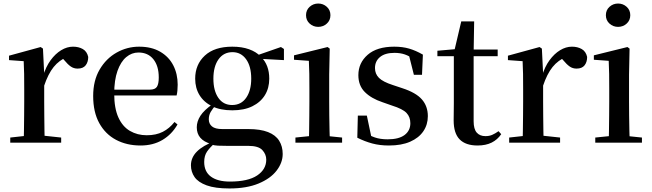

<svg xmlns="http://www.w3.org/2000/svg" viewBox="-20 -807 3688 1086"><path d="M38 0V-29L147 -41H214L326 -29V0ZM114 0Q115 -25 115.5 -66.5Q116 -108 116.5 -153Q117 -198 117 -232V-301Q117 -352 116.5 -388.5Q116 -425 114 -461L31 -467V-492L210 -541L223 -532L230 -390V-389V-232Q230 -198 230.5 -153Q231 -108 231.5 -66.5Q232 -25 233 0ZM229 -320 201 -377H224Q239 -429 266 -466Q293 -503 326 -523Q359 -543 393 -543Q425 -543 448.5 -529.5Q472 -516 479 -485Q479 -456 464.5 -437.5Q450 -419 419 -419Q397 -419 380 -431Q363 -443 345 -465L322 -490L362 -486Q315 -467 283.5 -428Q252 -389 229 -320Z M775 16Q697 16 636.5 -16Q576 -48 541.5 -110.5Q507 -173 507 -264Q507 -351 543.5 -413.5Q580 -476 639.5 -509.5Q699 -543 767 -543Q837 -543 886 -514.5Q935 -486 960 -437.5Q985 -389 985 -328Q985 -292 979 -267H557V-300H828Q857 -300 867.5 -316Q878 -332 878 -369Q878 -434 847.5 -472Q817 -510 763 -510Q725 -510 694 -484Q663 -458 644.5 -406Q626 -354 626 -277Q626 -195 649.5 -143Q673 -91 715 -66.5Q757 -42 810 -42Q863 -42 901 -61.5Q939 -81 967 -117L984 -103Q952 -47 899 -15.5Q846 16 775 16Z M1278 259Q1197 259 1149 241.5Q1101 224 1080.5 194.5Q1060 165 1060 128Q1060 84 1094 50Q1128 16 1195 -9L1199 -1Q1167 27 1151 50.5Q1135 74 1135 109Q1135 164 1173 192Q1211 220 1280 220Q1383 220 1434.5 185.5Q1486 151 1486 96Q1486 66 1464 42Q1442 18 1384 18H1265Q1234 18 1213 17Q1192 16 1173 10V7Q1093 -16 1093 -87Q1093 -120 1113.5 -152Q1134 -184 1184 -219V-228L1205 -218Q1182 -192 1171.5 -173.5Q1161 -155 1161 -132Q1161 -107 1179 -92Q1197 -77 1237 -77H1384Q1453 -77 1496 -60Q1539 -43 1559 -11Q1579 21 1579 64Q1579 113 1544.5 158Q1510 203 1442.5 231Q1375 259 1278 259ZM1294 -183Q1226 -183 1179.5 -206Q1133 -229 1108.5 -269Q1084 -309 1084 -362Q1084 -442 1138.5 -492.5Q1193 -543 1294 -543Q1348 -543 1388.5 -528.5Q1429 -514 1454 -488L1457 -485Q1503 -439 1503 -362Q1503 -309 1478.5 -269Q1454 -229 1407.5 -206Q1361 -183 1294 -183ZM1293 -213Q1344 -213 1372.5 -254Q1401 -295 1401 -362Q1401 -432 1372 -472Q1343 -512 1295 -512Q1245 -512 1216 -471.5Q1187 -431 1187 -362Q1187 -294 1215 -253.5Q1243 -213 1293 -213ZM1422 -476V-492H1428L1569 -541L1586 -530V-467Z M1651 0V-29L1759 -40H1808L1915 -29V0ZM1727 0Q1728 -25 1728.5 -66.5Q1729 -108 1729.5 -153Q1730 -198 1730 -232V-300Q1730 -350 1729.5 -388.5Q1729 -427 1727 -463L1643 -469V-494L1833 -541L1845 -532L1842 -385V-232Q1842 -198 1842.5 -153Q1843 -108 1844 -66.5Q1845 -25 1846 0ZM1780 -655Q1752 -655 1731.5 -673.5Q1711 -692 1711 -721Q1711 -750 1731.5 -768.5Q1752 -787 1780 -787Q1808 -787 1828.5 -768.5Q1849 -750 1849 -721Q1849 -692 1828.5 -673.5Q1808 -655 1780 -655Z M2180 16Q2128 16 2085.5 4.5Q2043 -7 2001 -28L2004 -153H2055L2083 -20L2040 -24V-60Q2070 -40 2100.5 -29.5Q2131 -19 2173 -19Q2236 -19 2268.5 -43.5Q2301 -68 2301 -110Q2301 -145 2279.5 -168Q2258 -191 2197 -210L2143 -229Q2080 -250 2043.5 -286.5Q2007 -323 2007 -382Q2007 -451 2059.5 -497Q2112 -543 2210 -543Q2257 -543 2294.5 -532Q2332 -521 2372 -498L2367 -384H2321L2289 -511L2326 -500V-469Q2296 -490 2270 -499Q2244 -508 2211 -508Q2158 -508 2129.5 -484.5Q2101 -461 2101 -422Q2101 -389 2123.5 -366.5Q2146 -344 2202 -326L2256 -308Q2333 -283 2366.5 -244.5Q2400 -206 2400 -150Q2400 -102 2374.5 -64.5Q2349 -27 2300 -5.5Q2251 16 2180 16Z M2603 -489V-527H2795V-489ZM2681 16Q2614 16 2580 -18.5Q2546 -53 2546 -126Q2546 -152 2546.5 -173Q2547 -194 2547 -223V-489H2454V-520L2568 -530L2549 -516L2589 -686H2662L2659 -511V-500V-121Q2659 -77 2676.5 -57Q2694 -37 2726 -37Q2747 -37 2763.5 -44Q2780 -51 2800 -65L2815 -48Q2794 -17 2761 -0.5Q2728 16 2681 16Z M2860 0V-29L2969 -41H3036L3148 -29V0ZM2936 0Q2937 -25 2937.5 -66.5Q2938 -108 2938.5 -153Q2939 -198 2939 -232V-301Q2939 -352 2938.5 -388.5Q2938 -425 2936 -461L2853 -467V-492L3032 -541L3045 -532L3052 -390V-389V-232Q3052 -198 3052.5 -153Q3053 -108 3053.5 -66.5Q3054 -25 3055 0ZM3051 -320 3023 -377H3046Q3061 -429 3088 -466Q3115 -503 3148 -523Q3181 -543 3215 -543Q3247 -543 3270.5 -529.5Q3294 -516 3301 -485Q3301 -456 3286.5 -437.5Q3272 -419 3241 -419Q3219 -419 3202 -431Q3185 -443 3167 -465L3144 -490L3184 -486Q3137 -467 3105.5 -428Q3074 -389 3051 -320Z M3347 0V-29L3455 -40H3504L3611 -29V0ZM3423 0Q3424 -25 3424.5 -66.5Q3425 -108 3425.5 -153Q3426 -198 3426 -232V-300Q3426 -350 3425.5 -388.5Q3425 -427 3423 -463L3339 -469V-494L3529 -541L3541 -532L3538 -385V-232Q3538 -198 3538.5 -153Q3539 -108 3540 -66.5Q3541 -25 3542 0ZM3476 -655Q3448 -655 3427.5 -673.5Q3407 -692 3407 -721Q3407 -750 3427.5 -768.5Q3448 -787 3476 -787Q3504 -787 3524.5 -768.5Q3545 -750 3545 -721Q3545 -692 3524.5 -673.5Q3504 -655 3476 -655Z"/></svg>

Font: Noto Serif TC SemiBold
Style: Regular
Weight: 600
Version: Version 2.002-H1;hotconv 1.1.0;makeotfexe 2.6.0